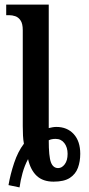

<svg xmlns="http://www.w3.org/2000/svg" viewBox="-20 -780 386 835"><path d="M17 25Q25 -22 41.5 -71.5Q58 -121 84 -155Q81 -171 80 -190.5Q79 -210 79 -232V-649Q79 -677 69.5 -691Q60 -705 46.5 -709.5Q33 -714 20 -714H7V-760H192V-223Q200 -225 208.5 -226.5Q217 -228 225 -228Q272 -228 300.5 -197Q329 -166 329 -111Q329 -78 319 -50.5Q309 -23 284 -6.5Q259 10 213 10Q167 10 140 -15Q113 -40 102 -88Q87 -60 78 -27.5Q69 5 65 35ZM233 -49Q249 -49 261.5 -65.5Q274 -82 274 -111Q274 -139 260 -157.5Q246 -176 222 -176Q204 -176 192 -170Q192 -99 201.5 -74Q211 -49 233 -49Z"/></svg>

Font: Noto Serif ExtraCondensed SemiBold
Style: Regular
Weight: 600
Width: 2
Designer: Monotype Design Team
Foundry: Monotype Imaging Inc.
Version: Version 2.015; ttfautohint (v1.8.4.7-5d5b)